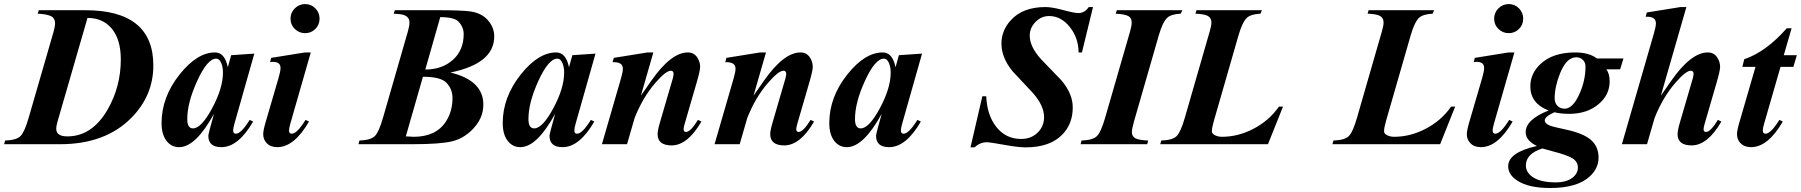

<svg xmlns="http://www.w3.org/2000/svg" viewBox="-55 -712 8892 948"><path d="M702.1 -388.7Q702.1 -238.8 591.8 -128.4Q463.4 0 241.7 0H-34.7L-29.8 -18.1Q25.4 -20 45.7 -39.6Q65.9 -59.1 86.4 -129.9L210 -557.1Q216.8 -580.6 216.8 -596.2Q216.8 -622.1 197 -632.1Q177.2 -642.1 130.9 -644.5L136.7 -661.6H365.7Q702.1 -661.6 702.1 -388.7ZM541.5 -418.5Q541.5 -519 495.1 -572.8Q451.2 -623.5 377 -623.5L230 -115.2Q222.7 -90.8 222.7 -75.7Q222.7 -38.6 277.8 -38.6Q399.9 -38.6 476.6 -171.4Q541.5 -284.7 541.5 -418.5Z M1200.7 -447.3 1102.5 -101.1Q1096.2 -79.1 1096.2 -67.9Q1096.2 -51.8 1109.4 -51.8Q1135.7 -51.8 1177.7 -120.1L1194.8 -111.8Q1121.6 14.6 1038.1 14.6Q973.6 14.6 973.6 -41.5Q973.6 -51.3 1001.5 -149.9Q911.1 14.6 829.6 14.6Q792.5 14.6 769 -14.2Q742.7 -46.4 742.7 -104Q742.7 -232.9 832.5 -345.2Q918.9 -453.1 1006.3 -453.1Q1055.2 -453.1 1069.8 -379.9L1086.4 -439.5ZM1045.9 -354Q1045.9 -379.4 1038.1 -398.9Q1028.8 -422.4 1012.2 -422.4Q968.8 -422.4 918.5 -312Q869.6 -205.1 869.6 -124Q869.6 -78.1 897.9 -78.1Q939 -78.1 992.4 -177.5Q1045.9 -276.9 1045.9 -354Z M1522.9 -619.6Q1522.9 -589.8 1502.2 -569.1Q1481.4 -548.3 1451.7 -548.3Q1421.9 -548.3 1400.6 -569.1Q1379.4 -589.8 1379.4 -619.6Q1379.4 -649.4 1400.6 -670.7Q1421.9 -691.9 1451.7 -691.9Q1481.4 -691.9 1502.2 -670.7Q1522.9 -649.4 1522.9 -619.6ZM1479.5 -453.1 1378.4 -101.1Q1372.1 -79.1 1372.1 -67.9Q1372.1 -51.8 1385.3 -51.8Q1411.6 -51.8 1453.6 -120.1L1470.7 -111.8Q1397.5 14.6 1314 14.6Q1280.3 14.6 1261.2 -5.9Q1244.6 -23.4 1244.6 -49.8Q1244.6 -67.9 1256.3 -107.9L1319.8 -325.2Q1330.1 -359.9 1330.1 -376.5Q1330.1 -406.7 1292 -406.7Q1284.7 -406.7 1278.3 -404.8L1284.2 -426.3L1450.7 -453.1Z M2385.3 -532.2Q2385.3 -397.9 2168.9 -354Q2331.5 -314.9 2331.5 -195.3Q2331.5 -124.5 2273.4 -68.4Q2231 -27.3 2178.2 -14.6Q2120.1 0 1981.4 0H1714.8L1719.7 -18.1Q1774.9 -20 1795.2 -39.6Q1815.4 -59.1 1835.9 -129.9L1959 -557.1Q1966.8 -584.5 1966.8 -600.6Q1966.8 -627.9 1939.5 -637.7Q1924.8 -643.1 1888.7 -644.5L1894.5 -661.6H2105.5Q2229 -661.6 2269 -655.3Q2318.8 -647.5 2347.7 -618.7Q2385.3 -581.1 2385.3 -532.2ZM2234.4 -543.5Q2234.4 -578.1 2209 -605Q2188 -627.4 2118.7 -627.4L2044.9 -368.7Q2127.4 -368.7 2180.9 -416.3Q2234.4 -463.9 2234.4 -543.5ZM2179.2 -228Q2179.2 -273.4 2148.4 -304.2Q2119.6 -333 2033.2 -333L1948.7 -38.6Q1974.6 -36.6 1987.8 -36.6Q2099.1 -36.6 2147.9 -113.8Q2179.2 -163.1 2179.2 -228Z M2885.3 -447.3 2787.1 -101.1Q2780.8 -79.1 2780.8 -67.9Q2780.8 -51.8 2793.9 -51.8Q2820.3 -51.8 2862.3 -120.1L2879.4 -111.8Q2806.2 14.6 2722.7 14.6Q2658.2 14.6 2658.2 -41.5Q2658.2 -51.3 2686 -149.9Q2595.7 14.6 2514.2 14.6Q2477.1 14.6 2453.6 -14.2Q2427.2 -46.4 2427.2 -104Q2427.2 -232.9 2517.1 -345.2Q2603.5 -453.1 2690.9 -453.1Q2739.7 -453.1 2754.4 -379.9L2771 -439.5ZM2730.5 -354Q2730.5 -379.4 2722.7 -398.9Q2713.4 -422.4 2696.8 -422.4Q2653.3 -422.4 2603 -312Q2554.2 -205.1 2554.2 -124Q2554.2 -78.1 2582.5 -78.1Q2623.5 -78.1 2677 -177.5Q2730.5 -276.9 2730.5 -354Z M3408.2 -111.8Q3339.8 5.9 3261.2 5.9Q3191.9 5.9 3191.9 -49.8Q3191.9 -67.9 3203.6 -107.9L3267.1 -325.2Q3277.8 -362.8 3257.3 -362.8Q3232.9 -362.8 3181.2 -303.2Q3118.7 -231 3078.6 -129.9L3041 0H2917L3011.2 -325.2Q3020.5 -357.4 3020.5 -372.6Q3020.5 -407.2 2969.7 -404.8L2975.6 -426.3L3142.1 -453.1H3170.9L3109.4 -239.7L3160.2 -312.5Q3258.3 -453.1 3341.3 -453.1Q3373 -453.1 3389.6 -425.3Q3401.9 -404.8 3401.9 -381.8Q3401.9 -363.3 3385.3 -306.2L3325.7 -101.1Q3320.3 -83 3320.3 -74.2Q3320.3 -60.5 3332.5 -60.5Q3354.5 -60.5 3391.1 -120.1Z M3964.4 -111.8Q3896 5.9 3817.4 5.9Q3748 5.9 3748 -49.8Q3748 -67.9 3759.8 -107.9L3823.2 -325.2Q3834 -362.8 3813.5 -362.8Q3789.1 -362.8 3737.3 -303.2Q3674.8 -231 3634.8 -129.9L3597.2 0H3473.1L3567.4 -325.2Q3576.7 -357.4 3576.7 -372.6Q3576.7 -407.2 3525.9 -404.8L3531.7 -426.3L3698.2 -453.1H3727.1L3665.5 -239.7L3716.3 -312.5Q3814.5 -453.1 3897.5 -453.1Q3929.2 -453.1 3945.8 -425.3Q3958 -404.8 3958 -381.8Q3958 -363.3 3941.4 -306.2L3881.8 -101.1Q3876.5 -83 3876.5 -74.2Q3876.5 -60.5 3888.7 -60.5Q3910.6 -60.5 3947.3 -120.1Z M4497.6 -447.3 4399.4 -101.1Q4393.1 -79.1 4393.1 -67.9Q4393.1 -51.8 4406.2 -51.8Q4432.6 -51.8 4474.6 -120.1L4491.7 -111.8Q4418.5 14.6 4335 14.6Q4270.5 14.6 4270.5 -41.5Q4270.5 -51.3 4298.3 -149.9Q4208 14.6 4126.5 14.6Q4089.4 14.6 4065.9 -14.2Q4039.6 -46.4 4039.6 -104Q4039.6 -232.9 4129.4 -345.2Q4215.8 -453.1 4303.2 -453.1Q4352.1 -453.1 4366.7 -379.9L4383.3 -439.5ZM4342.8 -354Q4342.8 -379.4 4335 -398.9Q4325.7 -422.4 4309.1 -422.4Q4265.6 -422.4 4215.3 -312Q4166.5 -205.1 4166.5 -124Q4166.5 -78.1 4194.8 -78.1Q4235.8 -78.1 4289.3 -177.5Q4342.8 -276.9 4342.8 -354Z M5341.8 -677.2 5287.1 -453.1H5270.5Q5270 -525.4 5226.8 -579.1Q5183.6 -632.8 5125.5 -632.8Q5085.9 -632.8 5057.6 -603.5Q5029.3 -574.2 5029.3 -536.6Q5029.3 -481.4 5084.5 -420.4Q5135.3 -367.7 5186.5 -314.5Q5241.7 -248.5 5241.7 -181.6Q5241.7 -101.6 5191.9 -49.3Q5130.9 15.6 5008.8 15.6Q4972.2 15.6 4901.9 2.9Q4831.5 -9.8 4819.3 -9.8Q4783.7 -9.8 4756.8 15.6H4736.8L4795.4 -236.8H4814.5Q4818.4 -144 4863.8 -85.9Q4911.1 -25.9 4986.8 -25.9Q5037.1 -25.9 5069.3 -58.1Q5100.1 -88.9 5100.1 -133.8Q5100.1 -189.9 5045.4 -252.4Q4995.1 -306.2 4944.3 -360.4Q4889.6 -427.7 4889.6 -496.6Q4889.6 -561 4935.1 -611.3Q4994.1 -677.2 5106.9 -677.2Q5139.6 -677.2 5194.3 -662.4Q5249 -647.5 5269.5 -647.5Q5300.8 -647.5 5320.8 -677.2Z M5782.7 -661.6 5774.9 -644.5Q5728 -642.1 5708.5 -624.5Q5685.5 -603.5 5666 -535.6L5544.9 -115.2Q5533.7 -76.2 5533.7 -60.1Q5533.7 -38.1 5551.3 -29.1Q5568.8 -20 5614.3 -18.1L5609.4 0H5280.3L5285.2 -18.1Q5340.3 -20 5360.6 -39.6Q5380.9 -59.1 5401.4 -129.9L5524.9 -557.1Q5532.7 -585 5532.7 -600.6Q5532.7 -624 5515.1 -633.1Q5497.6 -642.1 5453.6 -644.5L5459.5 -661.6Z M6279.8 -185.5 6205.6 0H5673.8L5678.7 -18.1Q5733.9 -20 5754.2 -39.6Q5774.4 -59.1 5794.9 -129.9L5918 -557.1Q5926.3 -585 5926.3 -601.1Q5926.3 -624 5907.7 -633.8Q5891.1 -642.6 5847.2 -644.5L5852.5 -661.6H6175.8L6168.5 -644.5Q6121.6 -642.1 6102.1 -624.5Q6079.1 -603.5 6059.6 -535.6L5938.5 -115.2Q5928.7 -81.5 5928.7 -63.5Q5928.7 -52.2 5943.6 -44.4Q5958.5 -36.6 5979 -36.6Q6056.6 -36.6 6131.3 -74.7Q6210 -114.7 6259.8 -185.5Z M7129.9 -185.5 7055.7 0H6523.9L6528.8 -18.1Q6584 -20 6604.2 -39.6Q6624.5 -59.1 6645 -129.9L6768.1 -557.1Q6776.4 -585 6776.4 -601.1Q6776.4 -624 6757.8 -633.8Q6741.2 -642.6 6697.3 -644.5L6702.6 -661.6H7025.9L7018.6 -644.5Q6971.7 -642.1 6952.1 -624.5Q6929.2 -603.5 6909.7 -535.6L6788.6 -115.2Q6778.8 -81.5 6778.8 -63.5Q6778.8 -52.2 6793.7 -44.4Q6808.6 -36.6 6829.1 -36.6Q6906.7 -36.6 6981.4 -74.7Q7060.1 -114.7 7109.9 -185.5Z M7465.8 -619.6Q7465.8 -589.8 7445.1 -569.1Q7424.3 -548.3 7394.5 -548.3Q7364.7 -548.3 7343.5 -569.1Q7322.3 -589.8 7322.3 -619.6Q7322.3 -649.4 7343.5 -670.7Q7364.7 -691.9 7394.5 -691.9Q7424.3 -691.9 7445.1 -670.7Q7465.8 -649.4 7465.8 -619.6ZM7422.4 -453.1 7321.3 -101.1Q7314.9 -79.1 7314.9 -67.9Q7314.9 -51.8 7328.1 -51.8Q7354.5 -51.8 7396.5 -120.1L7413.6 -111.8Q7340.3 14.6 7256.8 14.6Q7223.1 14.6 7204.1 -5.9Q7187.5 -23.4 7187.5 -49.8Q7187.5 -67.9 7199.2 -107.9L7262.7 -325.2Q7272.9 -359.9 7272.9 -376.5Q7272.9 -406.7 7234.9 -406.7Q7227.5 -406.7 7221.2 -404.8L7227.1 -426.3L7393.6 -453.1Z M7960.9 -423.3 7944.3 -369.6H7876.5Q7892.6 -348.1 7892.6 -310.5Q7892.6 -242.7 7837.4 -197.3Q7780.8 -149.9 7692.4 -149.9Q7652.3 -149.9 7619.6 -157.7Q7572.3 -136.2 7572.3 -118.2Q7572.3 -102.1 7596.7 -92.3Q7614.3 -85.4 7676.3 -72.3Q7761.7 -54.2 7799.8 -21.5Q7837.9 11.2 7837.9 66.4Q7837.9 119.1 7794.4 159.2Q7732.4 216.3 7599.1 216.3Q7492.2 216.3 7436.5 179.7Q7391.6 150.4 7391.6 108.9Q7391.6 40.5 7533.7 8.8Q7478 -17.6 7478 -59.6Q7478 -121.6 7591.3 -166.5Q7501 -201.2 7501 -285.6Q7501 -349.1 7551.3 -396Q7611.8 -453.1 7723.1 -453.1Q7790.5 -453.1 7830.1 -423.3ZM7773.4 -382.8Q7773.4 -404.3 7760 -416.7Q7746.6 -429.2 7728 -429.2Q7678.7 -429.2 7646.5 -346.7Q7621.1 -281.7 7621.1 -226.1Q7621.1 -203.6 7635 -189.5Q7648.9 -175.3 7670.4 -175.3Q7710.4 -175.3 7742.7 -246.6Q7773.4 -313.5 7773.4 -382.8ZM7735.8 115.2Q7735.8 87.4 7710.9 70.8Q7684.6 53.7 7609.9 34.7Q7592.3 30.3 7560.5 21Q7479 46.9 7479 105Q7479 137.7 7509.8 160.2Q7548.8 188.5 7627 188.5Q7678.7 188.5 7709 165.5Q7735.8 145 7735.8 115.2Z M8444.3 -111.8Q8376 5.9 8297.4 5.9Q8228 5.9 8228 -49.8Q8228 -67.9 8239.7 -107.9L8303.2 -325.2Q8314 -362.8 8293.5 -362.8Q8269 -362.8 8217.3 -303.2Q8154.8 -231 8114.7 -129.9L8077.1 0H7953.1L8111.8 -549.3Q8121.1 -581.5 8121.1 -596.7Q8121.1 -631.8 8070.3 -629.4L8076.2 -650.4L8242.7 -677.2H8271.5L8145.5 -239.7L8196.3 -312.5Q8294.4 -453.1 8377.4 -453.1Q8409.2 -453.1 8425.8 -425.3Q8438 -404.8 8438 -381.8Q8438 -363.3 8421.4 -306.2L8361.8 -101.1Q8356.4 -83 8356.4 -74.2Q8356.4 -60.5 8368.7 -60.5Q8390.6 -60.5 8427.2 -120.1Z M8816.9 -439.5 8799.8 -381.8H8736.3L8655.3 -101.1Q8648.9 -79.1 8648.9 -67.9Q8648.9 -51.8 8662.1 -51.8Q8688.5 -51.8 8730.5 -120.1L8747.6 -111.8Q8674.3 14.6 8590.8 14.6Q8557.1 14.6 8538.1 -5.9Q8521.5 -23.4 8521.5 -49.8Q8521.5 -67.9 8533.2 -107.9L8612.8 -381.8H8547.9L8557.1 -419.4Q8665.5 -456.5 8767.1 -572.3H8791L8752.4 -439.5Z"/></svg>

Font: Dai Banna SIL Light
Style: BoldOblique
Weight: 700
Italic angle: -11°
Designer: Victor Gaultney
Foundry: SIL International
Version: Version 2.000